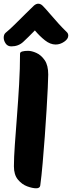

<svg xmlns="http://www.w3.org/2000/svg" viewBox="-23 -1002 388 1035"><path d="M172 13Q152 13 123.5 2.5Q95 -8 73.5 -34Q52 -60 52 -105Q52 -151 57 -221.5Q62 -292 68.5 -376Q75 -460 80 -547Q85 -634 85 -713Q85 -721 97 -724.5Q109 -728 128 -728Q148 -728 173.5 -716.5Q199 -705 218 -677.5Q237 -650 237 -600Q237 -579 234.5 -528Q232 -477 228 -409Q224 -341 218.5 -267Q213 -193 207 -123.5Q201 -54 194 -2Q192 13 172 13ZM38 -752Q18 -752 7.5 -767.5Q-3 -783 -3 -799Q-3 -816 7 -825Q28 -842 56.5 -870Q85 -898 113.5 -926.5Q142 -955 160 -972Q172 -982 183 -982Q196 -982 207 -971Q222 -956 244.5 -929.5Q267 -903 291.5 -876Q316 -849 336 -830Q345 -822 345 -810Q345 -792 323 -777Q301 -762 277 -762Q248 -762 219.5 -784.5Q191 -807 165 -838Q128 -800 102 -776Q76 -752 38 -752Z"/></svg>

Font: Protest Riot
Style: Regular
Weight: 400
Designer: Octavio Pardo
Foundry: Ashler Design
Version: Version 2.005; ttfautohint (v1.8.4.7-5d5b)